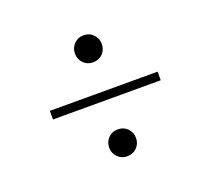

<svg xmlns="http://www.w3.org/2000/svg" viewBox="-80 -524 668 608"><g transform="rotate(-20 254.0 -220.0)"><path d="M254 -107.5Q274 -107.5 286.8 -94.2Q299.5 -81 299.5 -62Q299.5 -43.5 286.8 -30.2Q274 -17 254 -17Q234.5 -17 221.8 -30.2Q209 -43.5 209 -62Q209 -81 221.8 -94.2Q234.5 -107.5 254 -107.5ZM254 -424.5Q274 -424.5 286.8 -411Q299.5 -397.5 299.5 -379Q299.5 -360 286.8 -346.8Q274 -333.5 254 -333.5Q234.5 -333.5 221.8 -346.8Q209 -360 209 -379Q209 -397.5 221.8 -411Q234.5 -424.5 254 -424.5ZM72.5 -236H435.5V-207H72.5Z"/></g></svg>

Font: Newsreader 24pt Light
Style: Regular
Weight: 300
Designer: Hugues Gentile
Foundry: Production Type
Version: Version 1.003